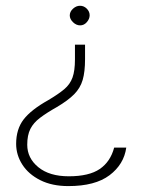

<svg xmlns="http://www.w3.org/2000/svg" viewBox="-20 -608 520 666"><path d="M275 -453V-402.5Q275 -359 266.8 -330.8Q258.5 -302.5 237.2 -281Q216 -259.5 177 -236.5Q141.5 -216.5 118.8 -199.2Q96 -182 85.2 -160.5Q74.5 -139 74.5 -106Q74.5 -59.5 113 -28Q151.5 3.5 218.5 3.5Q289 3.5 326 -21.8Q363 -47 376 -96H418Q410 -38 360 -0.2Q310 37.5 217 37.5Q160.5 37.5 119.8 17Q79 -3.5 57.5 -37Q36 -70.5 36 -109Q36 -160 62 -193.8Q88 -227.5 148 -261Q182.5 -281.5 202.8 -298.5Q223 -315.5 231.5 -339Q240 -362.5 240 -401.5V-453ZM257.5 -588Q271 -588 281 -578Q291 -568 291 -555Q291 -542.5 281.2 -531.2Q271.5 -520 258 -520Q244.5 -520 233.2 -531Q222 -542 222 -554.5Q222 -567.5 233.2 -577.8Q244.5 -588 257.5 -588Z"/></svg>

Font: Karla ExtraLight
Style: Regular
Weight: 250
Designer: Jonathan Pinhorn
Version: Version 2.004;gftools[0.9.33]